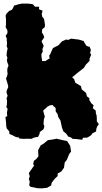

<svg xmlns="http://www.w3.org/2000/svg" viewBox="-20 -742 565 1059"><path d="M109 24 87 22 83 16 68 14 49 4 32 -3 31 -17 17 -34 14 -49V-60L12 -79L10 -96L20 -102L18 -119L22 -142L15 -151L18 -166L19 -185L16 -199L22 -214L16 -231L17 -243L25 -260V-269L18 -293L13 -309L19 -322L22 -335L20 -351L21 -365L27 -381L20 -399L18 -411L21 -423L16 -437L18 -456L22 -475L17 -486L19 -504L17 -521L18 -528L11 -544L21 -559V-574L11 -593L13 -604V-636L11 -657L16 -667L31 -682L46 -688L54 -702L57 -711L85 -719L100 -722H135L154 -720L162 -718L173 -705H196L195 -691L215 -683L210 -665L213 -650L223 -637L228 -606L227 -592L213 -581L211 -564L220 -548L224 -536L209 -514L214 -504L221 -489L214 -471L216 -458L208 -442L209 -429L211 -416L212 -405H230L244 -414L254 -420L251 -435L257 -443L265 -461L271 -475L278 -480L302 -492L311 -502L322 -514L336 -520L344 -524L357 -522L372 -529L394 -526L413 -524L431 -519L442 -515L446 -506L457 -489L475 -483L481 -467L477 -450L483 -440L474 -419V-406L455 -387L442 -367L432 -359L419 -349L410 -342L400 -334L390 -325L378 -316L389 -305L396 -285L407 -279L420 -271L426 -268L431 -248L441 -241L455 -229L459 -211L474 -199L472 -192L483 -173L496 -162L492 -145L508 -132L509 -116L513 -105L514 -88V-73L525 -57L516 -44L511 -30L510 -17L487 -5L485 2L472 11L461 17L438 18L433 29L402 25L381 24L371 16L356 11L346 -4L333 -15L329 -18L321 -41L319 -52L313 -78L301 -97L298 -112L287 -128V-146L278 -154L269 -163L256 -161L242 -154L235 -147L228 -141L218 -132L227 -99L222 -83L220 -58L225 -45L220 -29L209 -21L199 -13V-6L190 13L171 16L152 24L136 23ZM209 297 186 296 148 288 141 280 144 259 139 246 144 230 139 213 168 171 163 163 167 145 180 135 192 120 190 87 205 59 221 50 244 31 273 27 292 23 322 30 350 36 367 62 372 94 362 107 348 141 337 154 333 183 318 204 298 215V229L282 244L265 266L262 281L239 294Z"/></svg>

Font: Winky Rough Black
Style: Regular
Weight: 900
Designer: Simon Atzbach
Foundry: typofactur
Version: Version 1.206; ttfautohint (v1.8.4.7-5d5b)